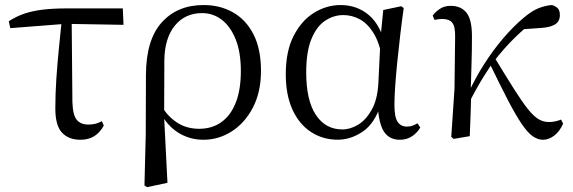

<svg xmlns="http://www.w3.org/2000/svg" viewBox="-20 -551 2318 777"><path d="M21.7 -437.1 15.5 -465Q45.8 -484.8 79 -495.9Q112.2 -507.1 153.9 -512.1Q195.6 -517 251.4 -517H477L479.9 -450.5L245.4 -454.5ZM305.2 14.6Q257.7 14.6 230.8 -14.3Q203.9 -43.2 203.9 -112.1Q203.9 -170.4 208 -232.2Q212.1 -293.9 218.4 -355.7Q224.8 -417.4 230.5 -474.9H270L273 -136.8Q275 -83.2 291.5 -65Q307.9 -46.9 336.5 -46.9Q353.3 -46.9 366.7 -50.3Q380.1 -53.7 392.3 -60.7L399.9 -42.7Q385 -15 361.8 -0.2Q338.6 14.6 305.2 14.6Z M564.6 199.6 569.8 -5.5 570.6 -245.2Q570.6 -388.7 633.9 -459.6Q697.3 -530.6 804 -530.6Q870.7 -530.6 923.2 -500.8Q975.7 -471 1005.9 -411.9Q1036.2 -352.7 1036.2 -264.3Q1036.2 -178.8 1003.7 -116.2Q971.2 -53.6 918.1 -19.5Q865 14.6 803.2 14.6Q746.7 14.6 700.5 -14.7Q654.4 -44.1 628.4 -97.7H625L638.8 -113.1Q665.3 -73.6 701.9 -51.7Q738.6 -29.8 785.7 -29.8Q838.4 -29.8 876.1 -56.9Q913.8 -83.9 934.3 -136.1Q954.7 -188.2 954.7 -263.1Q954.7 -339.4 933.8 -391.7Q912.8 -443.9 877.5 -471Q842.2 -498 798.3 -498Q728.8 -498 687.4 -447.1Q646.1 -396.2 645.1 -306.4L644.3 -94.1L643.8 -84.8L657.7 188.8L575.2 206.4Z M1346.8 14.4Q1286.7 14.4 1238.8 -16.7Q1190.9 -47.8 1163.7 -107.2Q1136.5 -166.5 1136.5 -250.6Q1136.5 -344.2 1168.6 -406.4Q1200.6 -468.5 1251.3 -499.6Q1302.1 -530.6 1358.2 -530.6Q1425.2 -530.6 1473.5 -489.4Q1521.8 -448.1 1541.7 -358.5H1549.3L1527.5 -312.6Q1515.5 -379.3 1491.1 -418.1Q1466.6 -456.9 1435.2 -473.4Q1403.8 -490 1369.7 -490Q1329.8 -490 1295.5 -467Q1261.2 -444 1240.2 -392.9Q1219.2 -341.7 1219.2 -257.8Q1219.2 -144.9 1258.3 -86Q1297.4 -27.2 1365.4 -27.2Q1397.3 -27.2 1429 -46.2Q1460.8 -65.2 1484.1 -106.4Q1507.3 -147.6 1511.1 -212.9L1520.4 -403.1L1531 -510.5L1603.8 -525.8L1613.8 -518.4Q1606.4 -466.9 1599.8 -410.4Q1593.2 -353.9 1587.7 -299.8Q1582.2 -245.7 1579.2 -200.8Q1576.2 -155.9 1576.2 -126.6Q1576.2 -76.9 1589.2 -57.8Q1602.2 -38.7 1626.6 -38.7Q1640.4 -38.7 1650.2 -42.6Q1660 -46.5 1669.5 -52L1680.8 -34.9Q1668.5 -13.4 1647.2 0.6Q1625.9 14.6 1598.4 14.6Q1556 14.6 1534.4 -17.4Q1512.8 -49.4 1508.1 -127.8L1520.9 -128.2Q1496.3 -50.9 1447.8 -18.3Q1399.4 14.4 1346.8 14.4Z M1816 11.1 1806.2 3.1 1819.3 -191.8 1821.8 -402.2Q1822.6 -443.1 1810.6 -458.6Q1798.6 -474.2 1770.2 -474.2Q1761.6 -474.2 1754 -473.3Q1746.3 -472.4 1738.5 -470.4L1731.1 -488Q1742.4 -503.6 1760.7 -515.5Q1779 -527.4 1803.6 -527.4Q1846.5 -527.4 1868.7 -498.4Q1890.9 -469.3 1889.9 -397.8Q1889.9 -346.1 1888.1 -289.8Q1886.3 -233.4 1884.8 -177.6L1887 -174.4Q1885.8 -130 1884.4 -86.7Q1883.1 -43.4 1881.1 0ZM1874.7 -128.6 1860.1 -155.3H1867.2L1874.1 -171Q1902 -232.9 1938.3 -289.9Q1974.5 -346.8 2015.6 -395.1Q2056.8 -443.4 2098.1 -478.1Q2132.9 -507.7 2160.9 -518.4Q2188.8 -529 2213.7 -530.6Q2226.6 -527.2 2236.2 -518.5Q2245.7 -509.8 2245.7 -489.9Q2245.7 -464.7 2226.8 -452.6Q2207.9 -440.5 2170.1 -437.9L2080.1 -431.6L2152.1 -474.7Q2107.4 -441.2 2064.4 -399.5Q2021.4 -357.7 1976.8 -300.4L1971.2 -293.4Q1953.3 -266.1 1938.9 -243.4Q1924.6 -220.8 1909.8 -194.4Q1895 -168.1 1874.7 -128.6ZM2177.4 14.6Q2155.6 14.6 2134.9 -0.4Q2114.3 -15.4 2090.6 -50.5Q2066.8 -85.6 2035.6 -145.5Q2004.4 -205.4 1960.8 -295.8L1982 -317.2Q2029.7 -238.7 2061.9 -188Q2094 -137.3 2117.2 -108.6Q2140.4 -79.9 2159.8 -68.5Q2179.2 -57.1 2201.3 -57.1Q2216 -57.1 2228.9 -60.3Q2241.9 -63.4 2250.5 -67L2258.9 -50.7Q2245.1 -19.1 2222.9 -2.2Q2200.7 14.6 2177.4 14.6Z"/></svg>

Font: Noto Serif HK
Style: Regular
Weight: 200
Designer: Ryoko NISHIZUKA 西塚涼子 (kana & ideographs); Frank Grießhammer (Latin, Greek & Cyrillic); Wenlong ZHANG 张文龙 (bopomofo); San
Foundry: Adobe
Version: Version 2.001;hotconv 1.1.0;makeotfexe 2.6.0